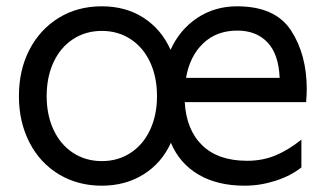

<svg xmlns="http://www.w3.org/2000/svg" viewBox="-20 -577 1041 609"><path d="M40 -272Q40 -355 73.5 -419.5Q107 -484 166.5 -520.5Q226 -557 303 -557Q379 -557 435.5 -520.5Q492 -484 521 -419Q550 -483 605.5 -520Q661 -557 732 -557Q853 -557 903 -480.5Q953 -404 953 -294Q953 -279 951 -253H566Q571 -165 621.5 -116Q672 -67 764 -67Q812 -67 852.5 -83.5Q893 -100 936 -134V-46Q902 -19 853.5 -3.5Q805 12 756 12Q670 12 610 -23Q550 -58 522 -124Q493 -60 435.5 -24Q378 12 303 12Q227 12 167 -24Q107 -60 73.5 -125Q40 -190 40 -272ZM303 -66Q354 -66 394 -92Q434 -118 456 -165Q478 -212 478 -272Q478 -333 456 -380Q434 -427 394 -453Q354 -479 303 -479Q252 -479 212 -453Q172 -427 150 -380Q128 -333 128 -272Q128 -212 150 -165Q172 -118 212 -92Q252 -66 303 -66ZM867 -330Q864 -405 828.5 -442.5Q793 -480 733 -480Q667 -480 624.5 -439.5Q582 -399 570 -330Z"/></svg>

Font: Application
Style: Regular
Weight: 400
Designer: Wei Huang
Foundry: Wei Huang
Version: Version 0.012